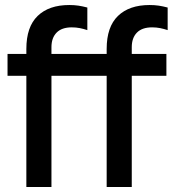

<svg xmlns="http://www.w3.org/2000/svg" viewBox="-20 -745 703 765"><path d="M405 0V-550Q405 -638 450 -681.5Q495 -725 576 -725Q596 -725 612.5 -722.5Q629 -720 648 -715V-625Q633 -630 618 -633Q603 -636 586 -636Q546 -636 525.5 -615Q505 -594 505 -557V0ZM85 0V-550Q85 -638 130 -681.5Q175 -725 256 -725Q276 -725 292.5 -722.5Q309 -720 328 -715V-625Q313 -630 298 -633Q283 -636 266 -636Q226 -636 205.5 -615Q185 -594 185 -557V0ZM10 -443V-530H643V-443Z"/></svg>

Font: Radio Canada Big
Style: Regular
Weight: 400
Designer: Étienne Aubert Bonn
Foundry: Coppers and Brasses
Version: Version 1.001